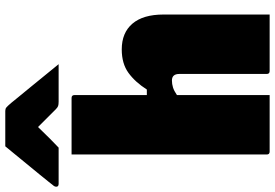

<svg xmlns="http://www.w3.org/2000/svg" viewBox="-264 -864 1041 727"><g transform="rotate(-90 256.5 -500.5)"><path d="M46 0Q35 0 35 -11V-750H249Q260 -750 260 -739V-465H281Q309 -509 344 -534.5Q379 -560 433 -560Q496 -560 530.5 -519.5Q565 -479 565 -402V0H351Q340 0 340 -11V-342Q340 -370 315 -370Q302 -370 289 -366Q276 -362 260 -351V0ZM66 -1001H200Q208 -1001 213 -997Q218 -993 230 -979Q237 -970 254 -949.5Q271 -929 293 -902Q315 -875 337 -848Q359 -821 377 -799H235Q224 -799 218.5 -801Q213 -803 206 -810L139 -877Q113 -850 95 -832Q77 -814 61 -799H-76Q-87 -799 -87 -808Q-87 -813 -84 -817Q-81 -821 -69 -836Q-58 -850 -39.5 -872.5Q-21 -895 -0.5 -920Q20 -945 38 -967Q56 -989 66 -1001Z"/></g></svg>

Font: Recursive Mn Lnr St XBk
Style: Regular
Weight: 1000
Monospace: yes
Version: Version 1.079;hotconv 1.0.112;makeotfexe 2.5.65598; ttfautoh